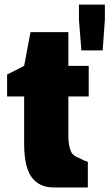

<svg xmlns="http://www.w3.org/2000/svg" viewBox="-20 -821 491 842"><path d="M430.2 -600.1H336.9L326.2 -733.9V-800.8H439.9V-733.9ZM365.2 1H214.8Q151.9 1 118.9 -43.7Q85.9 -88.4 85.9 -189.9V-397.9H11.2V-494.1L85.9 -532.2L113.8 -680.2H279.8V-532.2H369.1V-397.9H279.8V-230Q279.8 -196.3 284.9 -176Q290 -155.8 296.6 -147.7Q303.2 -139.6 315.9 -132.8Q358.9 -111.8 365.2 -111.8Z"/></svg>

Font: Squarion Black
Style: Regular
Weight: 900
Designer: Natanael Gama
Version: Version 1.00;September 12, 2019;FontCreator 11.5.0.2425 64-b